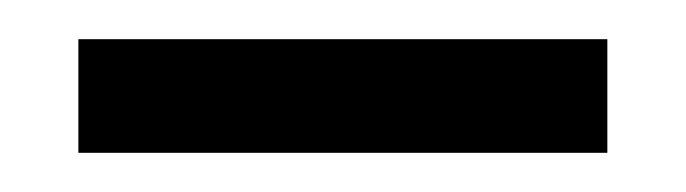

<svg xmlns="http://www.w3.org/2000/svg" viewBox="-20 -779 350 98"><path d="M290 -701V-759H20V-701Z"/></svg>

Font: Libre Baskerville
Style: Regular
Weight: 400
Designer: Pablo Impallari, Rodrigo Fuenzalida
Foundry: Pablo Impallari, Rodrigo Fuenzalida
Version: Version 1.051;Glyphs 3.2.3 (3260)